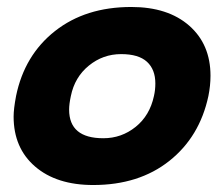

<svg xmlns="http://www.w3.org/2000/svg" viewBox="-20 -515 641 550"><path d="M19 -181Q19 -203 26 -240Q50 -357 137.5 -426Q225 -495 356 -495Q461 -495 522 -441.5Q583 -388 583 -298Q583 -270 577 -240Q552 -123 465 -54Q378 15 247 15Q142 15 80.5 -38Q19 -91 19 -181ZM421 -240Q425 -257 425 -276Q425 -316 401 -338Q377 -360 327 -360Q275 -360 234.5 -327Q194 -294 183 -240Q178 -217 178 -201Q178 -119 276 -119Q328 -119 368.5 -151.5Q409 -184 421 -240Z"/></svg>

Font: Prompt
Style: Bold Italic
Weight: 700
Italic angle: -12°
Designer: Katatrad Team
Foundry: CadsonDemak
Version: Version 1.001